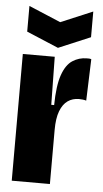

<svg xmlns="http://www.w3.org/2000/svg" viewBox="-53 -763 426 797"><g transform="rotate(5 160.0 -364.5)"><path d="M27 0V-294V-528H160L163 -328H175Q176 -409 191.5 -453.5Q207 -498 234 -515.5Q261 -533 293 -533Q298 -533 302.5 -533Q307 -533 312 -531L306 -358Q300 -360 292 -361Q284 -362 276 -362Q249 -362 229 -348Q209 -334 197.5 -304Q186 -274 186 -225V0ZM37 -729 170 -673 303 -729V-622L170 -566L37 -622Z"/></g></svg>

Font: Bricolage Grotesque 72pt Condensed ExtraBold
Style: Regular
Weight: 800
Width: 3
Designer: Mathieu Triay
Foundry: Atelier Triay
Version: Version 1.001;gftools[0.9.33.dev8+g029e19f]